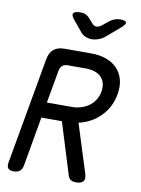

<svg xmlns="http://www.w3.org/2000/svg" viewBox="-102 -1018 804 1096"><g transform="rotate(10 300.0 -470.0)"><path d="M174 -410H319Q346 -410 371 -417.5Q396 -425 416 -439Q436 -453 450.5 -475Q465 -497 470 -525Q475 -554 468.5 -575.5Q462 -597 447 -611.5Q432 -626 409.5 -633Q387 -640 360 -640H255Q235 -640 223.5 -630Q212 -620 208 -600ZM158 -320 108 -35Q104 -12 91 -1Q78 10 55 10Q32 10 23 -1Q14 -12 18 -35L127 -650Q134 -691 157 -710.5Q180 -730 221 -730H376Q423 -730 461.5 -716.5Q500 -703 525.5 -676.5Q551 -650 561.5 -612Q572 -574 563 -525Q556 -485 538.5 -452.5Q521 -420 496 -395Q471 -370 439.5 -353Q408 -336 372 -328L460 -49Q470 -19 458.5 -4.5Q447 10 418 10Q397 10 386 2.5Q375 -5 370 -20L277 -320ZM275 -950Q292 -950 305 -944Q318 -938 328 -926L351 -900Q362 -886 377 -886Q392 -886 409 -900L442 -927Q456 -938 471.5 -944Q487 -950 504 -950Q537 -950 539.5 -938Q542 -926 514 -903L439 -839Q421 -824 400.5 -817Q380 -810 363 -810Q346 -810 328 -817Q310 -824 298 -839L246 -902Q226 -926 233.5 -938Q241 -950 275 -950Z"/></g></svg>

Font: Maple Mono NL
Style: Italic
Weight: 400
Italic angle: -10°
Monospace: yes
Designer: subframe7536
Version: Version 7.000